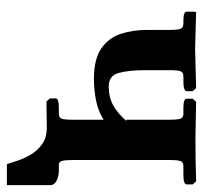

<svg xmlns="http://www.w3.org/2000/svg" viewBox="-36 -438 590 558"><g transform="rotate(90 259.0 -159.0)"><path d="M445 -79Q445 -54 447.5 -44.5Q450 -35 459 -35H476Q492 -35 505 -28.5Q518 -22 518 -11V116H457Q454 107 448 88Q442 69 430.5 48.5Q419 28 399.5 14Q380 0 351 0L275 1L266 -9V-26Q266 -35 293 -35H310Q322 -35 325 -43.5Q328 -52 328 -79V-165Q302 -149 271.5 -143Q241 -137 209 -137Q151 -137 120 -159Q89 -181 78 -216Q67 -251 67 -290V-355Q67 -381 63.5 -389Q60 -397 48 -397H41Q14 -397 14 -406V-428L15 -434L121 -431Q147 -432 179 -432.5Q211 -433 236 -434L245 -424V-407Q245 -397 217 -397H202Q191 -397 187.5 -389.5Q184 -382 184 -360V-286Q184 -238 192 -209Q200 -180 231 -180Q263 -180 287 -193.5Q311 -207 333 -233L328 -230V-354Q328 -380 325 -388.5Q322 -397 310 -397H294Q267 -397 267 -406V-424L276 -434L382 -432Q410 -432 444.5 -432.5Q479 -433 507 -434L516 -424V-407Q516 -397 489 -397H463Q452 -397 448.5 -389.5Q445 -382 445 -354Z"/></g></svg>

Font: Libertinus Serif SemiBold
Style: Regular
Weight: 600
Designer: Philipp H. Poll, Khaled Hosny
Foundry: Caleb Maclennan
Version: Version 7.051;RELEASE